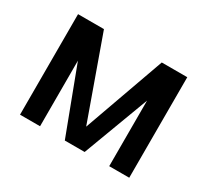

<svg xmlns="http://www.w3.org/2000/svg" viewBox="-111 -706 952 880"><g transform="rotate(30 364.5 -266.0)"><path d="M75 0V-532H212L365 -104L518 -532H653V0H547V-347L417 0H312L181 -347V0Z"/></g></svg>

Font: Geist Med
Style: Regular
Weight: 400
Designer: Basement.studio, Andrés Briganti, Mateo Zaragoza
Foundry: Basement.studio, Vercel, Andrés Briganti, Guido Ferreyra, Mateo Zaragoza
Version: Version 1.401